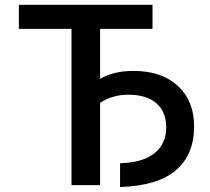

<svg xmlns="http://www.w3.org/2000/svg" viewBox="-20 -751 853 780"><path d="M522.5 -462.9Q636.7 -462.9 702.6 -401.9Q768.6 -340.8 768.6 -238.3Q768.6 -122.1 694.3 -59.1Q620.1 3.9 467.8 8.8V-87.9Q562.5 -90.8 608.9 -129.4Q655.3 -168 655.3 -233.4Q655.3 -296.9 615.2 -331.5Q575.2 -366.2 502 -366.2Q435.5 -366.2 386.7 -333V1H270.5V-633.8H56.6V-731.4H599.6V-633.8H386.7V-430.7Q441.4 -462.9 522.5 -462.9Z"/></svg>

Font: Gen Shin Gothic Medium
Style: Regular
Weight: 500
Designer: [Source Han Sans]
Ryoko NISHIZUKA  (kana & ideographs); Paul D. Hunt (Latin, Greek & Cyrillic); Wenlong ZHANG  (bopomofo
Version: Version 1.002.20150607